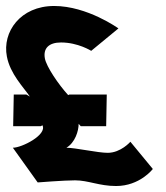

<svg xmlns="http://www.w3.org/2000/svg" viewBox="-51 -610 556 642"><path d="M-8 -116 75 0C75 0 163 -7 200 -7C244 -7 281 12 337 12C417 12 460 -45 460 -45L385 -136C385 -136 353 -99 309 -99C276 -99 201 -116 171 -116C200 -133 212 -172 212 -196L219 -188H304L306 -294H181L177 -292C145 -327 104 -387 99 -415C93 -448 112 -468 153 -468C210 -468 254 -440 254 -440L345 -515C345 -515 241 -590 130 -590C17 -590 -44 -503 -28 -421C-17 -363 27 -319 49 -287L37 -294H-5L-7 -188H85L91 -191C107 -159 22 -116 -8 -116Z"/></svg>

Font: Charger EcoBlack
Style: OpObl
Weight: 1000
Designer: Jasper
Foundry: Cannot Into Space Fonts
Version: Version 1.1